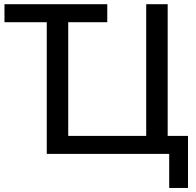

<svg xmlns="http://www.w3.org/2000/svg" viewBox="-20 -739 942 922"><path d="M882.8 163.6V-86.4H785.2V-718.8H682.1V-86.4H307.6V-632.3H495.1V-718.8H1.5V-632.3H204.6V0H792.5V163.6Z"/></svg>

Font: Winston
Style: Regular
Weight: 400
Designer: Vernon Adams, Kim Jin-seong, David Berlow, Cristiano Sobral
Foundry: The Winston Project Authors
Version: Version 3.004